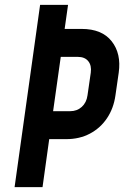

<svg xmlns="http://www.w3.org/2000/svg" viewBox="-20 -770 512 790"><path d="M40 0 145 -750H260L246 -651H316Q399.5 -651 439.5 -600.2Q479.5 -549.5 468.5 -471L455 -377.5Q447.5 -324 420.2 -283.5Q393 -243 350 -220.2Q307 -197.5 252.5 -197.5H182.5L155 0ZM198.5 -312.5H268.5Q297 -312.5 316.5 -330.2Q336 -348 340 -377.5L353.5 -471Q357.5 -500.5 343.2 -518.2Q329 -536 300 -536H230Z"/></svg>

Font: Mohave Light SemiBold
Style: Italic
Weight: 600
Italic angle: -8°
Version: Version 2.003